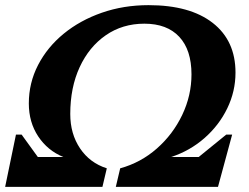

<svg xmlns="http://www.w3.org/2000/svg" viewBox="-35 -726 968 746"><path d="M-15 0 27 -203H49L112 -116H211Q150 -141 113.5 -196Q77 -251 77 -324Q77 -404 113 -473.5Q149 -543 212.5 -595Q276 -647 360.5 -676.5Q445 -706 542 -706Q703 -706 791.5 -637Q880 -568 880 -444Q880 -371 848 -305Q816 -239 759.5 -189.5Q703 -140 630 -116H737L844 -203H867L812 0H415L432 -72Q512 -94 574.5 -149Q637 -204 673 -279.5Q709 -355 709 -437Q709 -532 661.5 -583Q614 -634 526 -634Q441 -634 376 -589Q311 -544 274.5 -465Q238 -386 238 -283Q238 -206 276 -149.5Q314 -93 380 -72L363 0Z"/></svg>

Font: Platypi SemiBold
Style: Italic
Weight: 600
Italic angle: -13°
Designer: David Sargent
Foundry: Bolt Cutter Type
Version: Version 1.200; ttfautohint (v1.8.4.7-5d5b)